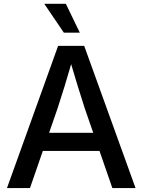

<svg xmlns="http://www.w3.org/2000/svg" viewBox="-20 -962 729 982"><path d="M15.6 0 277.3 -727.5H410.6L673.3 0H554.7L413.6 -407.7Q397 -459 377.2 -522.9Q357.4 -586.9 330.1 -679.7H357.4Q330.6 -586.9 310.8 -522.2Q291 -457.5 274.4 -407.7L133.3 0ZM159.2 -189.9V-282.7H529.8V-189.9ZM306.6 -794.9 206.5 -942.4H316.9L388.2 -794.9Z"/></svg>

Font: Inter 24pt Medium
Style: Regular
Weight: 500
Designer: Rasmus Andersson
Foundry: rsms
Version: Version 4.001;git-66647c0bb